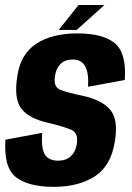

<svg xmlns="http://www.w3.org/2000/svg" viewBox="-22 -733 522 757"><path d="M190 3.7Q287.9 3.7 352 -37.8Q416 -79.4 430.7 -174.7Q445.6 -262.8 411.8 -301.2Q377.9 -339.6 302.8 -355.6Q244.5 -367.6 216 -378.9Q187.6 -390.2 194.8 -433.2Q198.9 -463.1 216.5 -480.8Q234 -498.4 265.5 -498.4Q299.5 -498.4 314 -471.3Q328.6 -444.1 325.2 -390.9L470 -417.6Q477.4 -524.1 430.6 -562.7Q383.8 -601.3 283.6 -601.3Q183.4 -601.3 121.2 -560.7Q59 -520 46.3 -433.1Q31.8 -342.8 62.8 -303.9Q93.7 -265 167.9 -248.8Q229.6 -233.8 258.8 -221.5Q288 -209.1 280.7 -164.4Q275.8 -134.7 257.4 -117.1Q239 -99.5 206.9 -99.5Q169.8 -99.5 154.8 -123.8Q139.7 -148.2 144.2 -209.1L-0.6 -182.4Q-7.8 -71.6 41.4 -34Q90.7 3.7 190 3.7ZM209.7 -615H280.5L389.6 -713.2H287.6Z"/></svg>

Font: Anybody Thin Condensed
Style: Italic
Weight: 100
Width: 3
Italic angle: -10°
Version: Version 1.113;gftools[0.9.25]